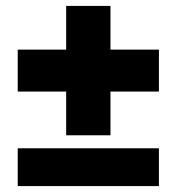

<svg xmlns="http://www.w3.org/2000/svg" viewBox="-20 -630 598 650"><path d="M204 -172V-320H40V-462H204V-610H354V-462H518V-320H354V-172ZM40 0V-128H518V0Z"/></svg>

Font: Geist Black
Style: Regular
Weight: 400
Designer: Basement.studio, Andrés Briganti, Mateo Zaragoza
Foundry: Basement.studio, Vercel, Andrés Briganti, Guido Ferreyra, Mateo Zaragoza
Version: Version 1.401